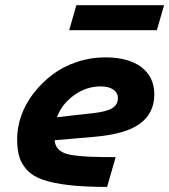

<svg xmlns="http://www.w3.org/2000/svg" viewBox="-20 -716 660 749"><path d="M250 -598.1 277.8 -695.8H620.1L591.8 -598.1ZM431.2 -103 397.9 13.2Q310.1 13.2 248.8 6.1Q187.5 -1 147.9 -14.6Q108.4 -28.3 86.2 -52Q64 -75.7 55.4 -104.2Q46.9 -132.8 46.9 -174.8Q46.9 -219.2 63 -264.9Q79.1 -310.5 110.1 -351.1Q141.1 -391.6 182.4 -423.3Q223.6 -455.1 277.8 -473.6Q332 -492.2 390.1 -492.2Q482.4 -492.2 532.2 -453.6Q582 -415 582 -348.1Q582 -274.9 526.1 -233.6Q470.2 -192.4 346.2 -182.1L192.9 -168.9Q194.8 -151.4 202.6 -140.4Q210.4 -129.4 225.1 -121.6Q239.7 -113.8 268.6 -109.9Q297.4 -106 334.5 -104.5Q371.6 -103 431.2 -103ZM372.1 -378.9Q317.4 -378.9 269.8 -345.2Q222.2 -311.5 202.1 -258.8L346.2 -274.9Q397.9 -280.8 418.9 -294.7Q439.9 -308.6 439.9 -333Q439.9 -354 422.1 -366.5Q404.3 -378.9 372.1 -378.9Z"/></svg>

Font: IntelOne Mono Bold
Style: Italic
Weight: 700
Italic angle: -16°
Designer: Fred Shallcrass
Foundry: Frere-Jones Type LLC
Version: Version 1.200;hotconv 1.1.0;makeotfexe 2.6.0;FJTRelease1.2